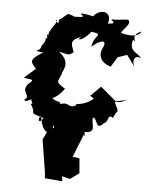

<svg xmlns="http://www.w3.org/2000/svg" viewBox="-55 -597 691 887"><g transform="rotate(5 290.0 -154.0)"><path d="M217 -257 210 -233C238 -283 252 -308 200 -352C267 -332 248 -349 268 -353C261 -382 235 -408 295 -427C276 -402 278 -431 272 -419C286 -419 293 -400 342 -456C405 -447 353 -444 347 -387C386 -421 419 -428 401 -388C385 -359 388 -320 444 -303L472 -349L515 -364L557 -307C535 -338 551 -371 580 -353C564 -381 520 -377 536 -436C565 -414 512 -456 572 -477C554 -443 497 -457 477 -463C491 -486 517 -505 510 -518C510 -535 486 -520 427 -521C461 -492 410 -507 412 -497C436 -555 375 -570 343 -528C362 -522 300 -540 284 -535C315 -514 273 -521 258 -518C212 -538 233 -526 187 -498C190 -462 173 -501 170 -496C203 -501 124 -431 149 -415C121 -450 156 -399 130 -408C129 -406 146 -410 117 -370C115 -338 61 -350 128 -341C62 -302 75 -293 101 -263L49 -218C68 -209 111 -220 72 -191C35 -149 95 -137 59 -116C69 -130 40 -88 110 -131C69 -125 116 -93 90 -101C128 -45 73 -66 156 -39C137 -12 128 -25 139 -46C152 -56 139 22 195 30C211 -38 200 -8 219 27C224 -5 245 1 302 48C304 26 333 29 279 43C340 35 383 -29 338 8C415 13 375 -30 383 -62C405 -61 399 1 435 -40C458 -46 448 -88 475 -68C495 -119 503 -82 477 -142C535 -148 483 -140 540 -159L482 -145L408 -207L361 -160C393 -151 365 -118 383 -167C365 -169 388 -139 382 -151C329 -106 294 -125 301 -112C264 -90 271 -126 229 -111C214 -131 218 -112 188 -135C218 -145 253 -194 240 -184C197 -215 204 -206 221 -248C233 -261 215 -232 212 -288ZM302 230 343 200 337 131 305 127 348 20 353 29 338 -66 304 -17 234 -61 183 -37 213 -5 177 24 160 59 176 161C180 186 185 210 186 237C213 239 240 242 267 244L265 221Z"/></g></svg>

Font: Asimov Aggro
Style: It
Weight: 500
Designer: Google
Version: Version 2.000980; 2014